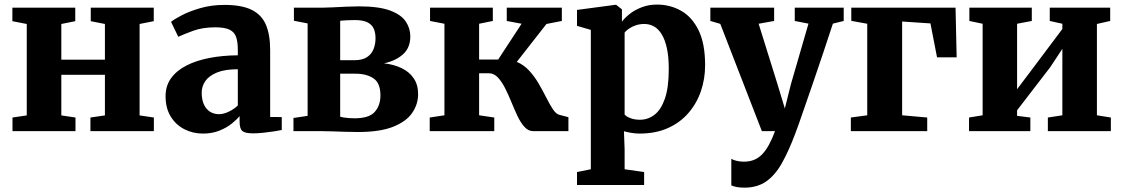

<svg xmlns="http://www.w3.org/2000/svg" viewBox="-20 -588 5036 861"><path d="M36 0V-61L100 -70.5V-480.5L35.5 -493V-553.5H317.5V-493L255 -480.5V-320.5H450.5V-480.5L387 -493V-553.5H669.5V-493L606 -480.5V-70.5L670 -61V0H385.5V-61L450.5 -70.5V-252.5H255V-70.5L318.5 -61V0Z M890 11Q845 11 806.8 -8.5Q768.5 -28 745.5 -65.5Q722.5 -103 722.5 -157Q722.5 -203.5 747.5 -237.8Q772.5 -272 816.8 -294.5Q861 -317 919.8 -328.2Q978.5 -339.5 1046.5 -340V-364Q1046.5 -400 1038.8 -422.2Q1031 -444.5 1009.2 -455Q987.5 -465.5 945.5 -465.5Q888.5 -465.5 845.8 -449.8Q803 -434 779.5 -423L747 -490Q759.5 -500.5 793.8 -518.8Q828 -537 878 -551.5Q928 -566 986.5 -566Q1064 -566 1108.8 -543.8Q1153.5 -521.5 1172.5 -476.8Q1191.5 -432 1191.5 -363.5V-63.5L1243.5 -63V-5Q1232.5 -2.5 1210 1Q1187.5 4.5 1162 7.2Q1136.5 10 1115.5 10Q1079 10 1066.8 -0.5Q1054.5 -11 1054.5 -42V-67.5Q1042 -52 1019 -33.5Q996 -15 963.5 -2Q931 11 890 11ZM962.5 -76Q982 -76 1005.8 -87.2Q1029.5 -98.5 1046.5 -115V-277.5Q988.5 -277.5 952.8 -262.8Q917 -248 900.8 -224.5Q884.5 -201 884.5 -172.5Q884.5 -141.5 894.2 -120Q904 -98.5 921.5 -87.2Q939 -76 962.5 -76Z M1585.5 4Q1558 4 1527.5 3Q1497 2 1468.5 1Q1440 0 1418.5 0H1296V-59L1359.5 -68.5V-483L1298 -495V-553.5H1423Q1441.5 -553.5 1470.8 -555Q1500 -556.5 1532 -558Q1564 -559.5 1589.5 -559.5Q1679 -559.5 1729.2 -540.8Q1779.5 -522 1799.8 -491.2Q1820 -460.5 1820 -425Q1820 -373.5 1787 -344.2Q1754 -315 1702 -304Q1747 -299 1781.5 -282.2Q1816 -265.5 1835.5 -236.5Q1855 -207.5 1855 -166Q1855 -121 1828.8 -82.2Q1802.5 -43.5 1743.5 -19.8Q1684.5 4 1585.5 4ZM1569.5 -57.5Q1635 -57.5 1660.5 -86.2Q1686 -115 1686 -160Q1686 -215.5 1655 -236.5Q1624 -257.5 1574 -257.5H1505.5V-64.5Q1512 -62.5 1522 -61Q1532 -59.5 1544.2 -58.5Q1556.5 -57.5 1569.5 -57.5ZM1505.5 -318H1569Q1605 -318 1625.8 -331.8Q1646.5 -345.5 1655.2 -368Q1664 -390.5 1664 -416.5Q1664 -441.5 1655.8 -459.8Q1647.5 -478 1627.5 -488Q1607.5 -498 1571 -498Q1554 -498 1537.2 -497.2Q1520.5 -496.5 1505.5 -495Z M1907 0V-61L1973 -71V-481.5L1908.5 -494V-553.5H2190V-494L2128.5 -481.5V-321H2214L2319 -481.5L2252.5 -494V-553.5H2499.5V-494L2430.5 -480.5L2297.5 -310.5Q2329 -297.5 2353.2 -271Q2377.5 -244.5 2396 -212.5Q2414.5 -180.5 2429.8 -150.2Q2445 -120 2458.8 -99Q2472.5 -78 2487 -73.5L2529 -62.5V0H2370.5Q2349 0 2332 -18.8Q2315 -37.5 2301 -67Q2287 -96.5 2273.5 -129.8Q2260 -163 2245.2 -192.2Q2230.5 -221.5 2212.8 -240.5Q2195 -259.5 2172 -259.5H2128.5V-71L2196.5 -61V0Z M2567.5 241.5V183.5L2629.5 171V-454L2567.5 -472V-543.5L2740 -566.5H2743L2769 -546V-491Q2782.5 -509 2805.5 -526.8Q2828.5 -544.5 2859.2 -556Q2890 -567.5 2926 -567.5Q2985 -567.5 3034.2 -539.8Q3083.5 -512 3112.8 -452Q3142 -392 3142 -295.5Q3142 -234 3123 -178.8Q3104 -123.5 3066.5 -80.5Q3029 -37.5 2974.2 -13.2Q2919.5 11 2847.5 11Q2829 11 2809.2 7.5Q2789.5 4 2778 0.5L2781 81V171L2868.5 183.5V241.5ZM2850 -51Q2885.5 -51 2914.8 -73.2Q2944 -95.5 2961.5 -145.2Q2979 -195 2979 -278.5Q2979 -332.5 2970.8 -370.8Q2962.5 -409 2947.8 -433.5Q2933 -458 2913 -469.2Q2893 -480.5 2869.5 -480.5Q2849.5 -480.5 2832 -474.8Q2814.5 -469 2801.2 -460Q2788 -451 2781 -442V-74.5Q2788 -65.5 2806.8 -58.2Q2825.5 -51 2850 -51Z M3318 253.5Q3299.5 253.5 3284.5 250.8Q3269.5 248 3259.5 243.5V124Q3266.5 129 3282.2 133Q3298 137 3315.5 137Q3341 137 3361.5 128.8Q3382 120.5 3398.2 103.5Q3414.5 86.5 3428.5 60.8Q3442.5 35 3455.5 0H3396.5L3210 -481L3165.5 -494V-553.5H3451.5V-494L3382 -481.5L3467 -209L3499.5 -101.5L3526.5 -209.5L3605.5 -482L3544 -494V-553.5H3763.5V-494L3715 -482Q3694.5 -419.5 3672.2 -352.8Q3650 -286 3628.5 -223.8Q3607 -161.5 3589.2 -110.2Q3571.5 -59 3560 -26.2Q3548.5 6.5 3545.5 13Q3516.5 90 3486.2 143.8Q3456 197.5 3416 225.5Q3376 253.5 3318 253.5Z M3795.5 0V-61L3869 -71V-481.5L3797.5 -494.5V-553.5H4265L4270 -331H4182L4152.5 -483L4025.5 -491.5V-71L4138 -61V0Z M4325.5 0V-61L4386.5 -71V-481.5L4327 -494V-553.5H4607V-494L4541 -481.5V-188L4596.5 -261.5L4744 -458V-481.5L4687.5 -494V-553.5H4958.5V-494L4899 -480.5V-71L4961.5 -61V0H4679V-61L4744 -71V-369L4689.5 -286.5L4541 -93.5V-68.5L4600.5 -61V0Z"/></svg>

Font: Merriweather 24pt ExtraBold
Style: Regular
Weight: 800
Version: Version 2.100